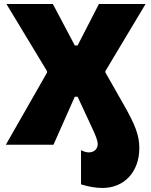

<svg xmlns="http://www.w3.org/2000/svg" viewBox="-20 -720 753 955"><path d="M673 16C673 -47 652 -100 595 -200L504 -360V-366L704 -700H472L366 -494H352L243 -700H12L214 -366V-359L9 0H246L352 -239H366L438 -84C454 -49 466 -23 466 -3C466 21 448 38 422 38C411 38 399 35 383 27V197C421 209 459 215 489 215C599 215 673 134 673 16Z"/></svg>

Font: Fixel Display Black
Style: Regular
Weight: 900
Designer: AlfaBravo + MacPaw
Foundry: Kyrylo Tkachov, Marchela Mozhyna, Serhii Makarenko, Maria Weinstein, Zakhar Kryvoshyya
Version: Version 1.211